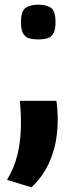

<svg xmlns="http://www.w3.org/2000/svg" viewBox="-20 -577 298 823"><path d="M144 -408Q123 -408 106 -412.5Q89 -417 79.5 -433Q70 -449 70 -482Q70 -532 91.5 -544.5Q113 -557 144 -557Q176 -557 197 -544.5Q218 -532 218 -482Q218 -449 208.5 -433Q199 -417 182 -412.5Q165 -408 144 -408ZM222 -145Q232 -71 224 -2.5Q216 66 189 124Q162 182 115 226L10 194Q41 143 54.5 87Q68 31 69.5 -28Q71 -87 65 -145Z"/></svg>

Font: Matangi Black
Style: Regular
Weight: 900
Designer: Prashant Pant
Foundry: The Graphic Ant
Version: Version 3.002